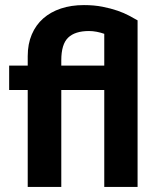

<svg xmlns="http://www.w3.org/2000/svg" viewBox="-20 -735 626 755"><path d="M390 0V-381H221V0H89V-381H16V-477H89V-514Q89 -562 105 -599.5Q121 -637 150 -662.5Q179 -688 219.5 -701.5Q260 -715 310 -715Q350 -715 383 -708.5Q416 -702 442 -693Q468 -684 487.5 -673.5Q507 -663 521 -655V0ZM221 -477H390V-602Q376 -607 360.5 -610Q345 -613 330 -613Q275 -613 248 -587Q221 -561 221 -498Z"/></svg>

Font: Mukta Vaani
Style: Bold
Weight: 700
Designer: Noopur Datye, Girish Dalvi, Yashodeep Gholap, Pallavi Karambelkar
Foundry: Ek Type
Version: Version 2.538;PS 1.000;hotconv 16.6.51;makeotf.lib2.5.65220;